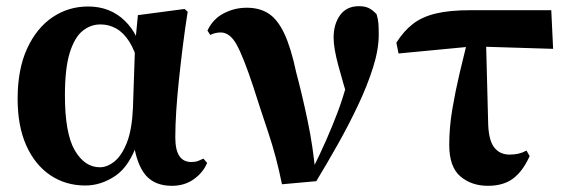

<svg xmlns="http://www.w3.org/2000/svg" viewBox="-20 -584 1832 621"><path d="M256 16Q192 16 142.5 -17.5Q93 -51 65 -113.5Q37 -176 37 -264Q37 -360 67.5 -426.5Q98 -493 149.5 -528Q201 -563 265 -563Q336 -563 383.5 -517Q431 -471 443 -394H449L428 -375Q416 -422 397.5 -450.5Q379 -479 355.5 -492Q332 -505 305 -505Q273 -505 247 -484Q221 -463 205.5 -413Q190 -363 190 -276Q190 -152 222 -97.5Q254 -43 303 -43Q327 -43 350.5 -62Q374 -81 390.5 -123Q407 -165 410 -235L417 -441L426 -535L577 -555L587 -546Q578 -489 571 -432.5Q564 -376 558.5 -323.5Q553 -271 550 -224.5Q547 -178 547 -140Q547 -99 560 -79.5Q573 -60 599 -60Q612 -60 621 -63.5Q630 -67 638 -71L650 -57Q637 -26 607 -4.5Q577 17 536 17Q481 17 451.5 -17Q422 -51 411 -127L427 -129Q400 -47 353.5 -15.5Q307 16 256 16Z M892 12Q874 -77 848 -154.5Q822 -232 799 -304Q768 -398 746 -438.5Q724 -479 694 -479Q676 -479 660 -471L651 -485Q668 -522 703 -540.5Q738 -559 778 -559Q820 -559 849 -540Q878 -521 899.5 -475.5Q921 -430 938 -350Q957 -279 975 -193.5Q993 -108 1001 -16H981L989 -33Q1014 -83 1034.5 -129.5Q1055 -176 1072 -221Q1089 -266 1101.5 -313Q1114 -360 1123 -411L1114 -236Q1089 -317 1074 -373Q1059 -429 1059 -462Q1059 -506 1080 -535Q1101 -564 1141 -564Q1160 -564 1172.5 -558Q1185 -552 1198 -538Q1203 -522 1204 -507.5Q1205 -493 1205 -472Q1205 -424 1186.5 -365.5Q1168 -307 1138 -243.5Q1108 -180 1072.5 -117Q1037 -54 1003 2Z M1269 -411 1262 -446Q1286 -484 1316 -507Q1346 -530 1390.5 -540.5Q1435 -551 1501 -551H1763L1769 -426L1510 -434ZM1558 17Q1505 17 1469 -13.5Q1433 -44 1433 -116Q1433 -172 1443 -231Q1453 -290 1466.5 -347Q1480 -404 1492 -452H1552L1559 -181Q1561 -129 1579 -106.5Q1597 -84 1628 -84Q1644 -84 1657 -87Q1670 -90 1683 -97L1693 -79Q1671 -30 1639.5 -6.5Q1608 17 1558 17Z"/></svg>

Font: Noto Serif JP Black
Style: Regular
Weight: 900
Designer: Ryoko NISHIZUKA 西塚涼子 (kana & ideographs); Frank Grießhammer (Latin, Greek & Cyrillic); Wenlong ZHANG 张文龙 (bopomofo); San
Foundry: Adobe
Version: Version 2.003-H1;hotconv 1.1.1;makeotfexe 2.6.0